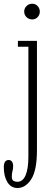

<svg xmlns="http://www.w3.org/2000/svg" viewBox="-68 -738 262 1008"><path d="M101.5 -636Q83.5 -636 71.2 -648Q59 -660 59 -677Q59 -694 71.2 -706.2Q83.5 -718.5 101.5 -718.5Q118 -718.5 129.5 -706.2Q141 -694 141 -677Q141 -660 129.5 -648Q118 -636 101.5 -636ZM24 249Q-10.5 249 -29.2 218.2Q-48 187.5 -48 140Q-48 102 -22.5 102Q-11 102 -5 111Q1 120 1 133.5Q1 148.5 -2.5 160.5Q-6 172.5 -6 188Q-6 207.5 3.8 212Q13.5 216.5 23 216.5Q51.5 216.5 66.2 182.5Q81 148.5 81 84.5V-492.5H26V-523.5H126V50.5Q126 156 96.2 202.5Q66.5 249 24 249Z"/></svg>

Font: Imbue 10pt ExtraLight
Style: Regular
Weight: 200
Designer: Tyler Finck
Foundry: Etcetera Type Company
Version: Version 1.102; ttfautohint (v1.8.3)